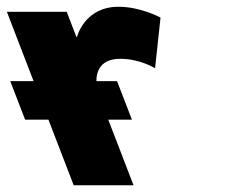

<svg xmlns="http://www.w3.org/2000/svg" viewBox="-102 -548 733 568"><path d="M41.3 -194 116 0H293L218.3 -194H288.3L244.3 -308H183.1C183.3 -338 196 -374 253.9 -374C312.9 -374 356.7 -346 356.7 -346L372.9 -496C372.9 -496 314.6 -528 248.6 -528C147.6 -528 125.9 -439 125.9 -439H123.9L95.4 -513H-81.6L-2.7 -308H-71.7L-27.7 -194Z"/></svg>

Font: Hussar
Style: BdOpOblFour
Weight: 700
Foundry: Cannot Into Space Fonts
Version: Version 2.00